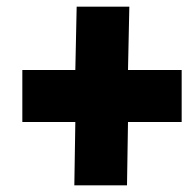

<svg xmlns="http://www.w3.org/2000/svg" viewBox="-20 -613 588 576"><path d="M203 -57H361L364 -247H525V-403H364L368 -593H210L206 -403H47V-247H206Z"/></svg>

Font: Fixel Text 20240404 Black
Style: Italic
Weight: 900
Width: 4
Italic angle: -10°
Designer: AlfaBravo + MacPaw
Foundry: Kyrylo Tkachov, Marchela Mozhyna, Serhii Makarenko, Maria Weinstein, Zakhar Kryvoshyya
Version: Version 1.211;Glyphs 3.2 (3225)